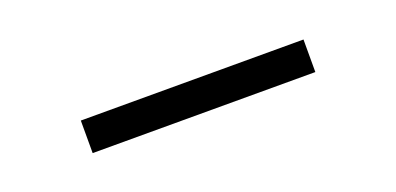

<svg xmlns="http://www.w3.org/2000/svg" viewBox="-17 -130 651 316"><g transform="rotate(-20 309.0 28.5)"><path d="M504 57H114V0H504Z"/></g></svg>

Font: Acari Sans
Style: Regular
Weight: 400
Designer: Alfredo Marco Pradil and Stefan Peev (font) & Cristiano Sobral (main changes)
Foundry: Alfredo Marco Pradil and Stefan Peev (font) & Cristiano Sobral (main changes)
Version: Version 1.063; ttfautohint (v1.8.3)